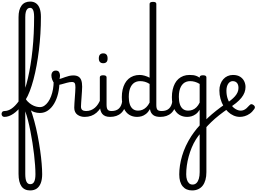

<svg xmlns="http://www.w3.org/2000/svg" viewBox="-114 -1477 3278 2454"><path d="M-57 17Q-76 17 -85 5.5Q-94 -6 -94 -20.5Q-94 -35 -85 -46.5Q-76 -58 -57 -58Q-34 -58 -11 -66Q12 -74 34 -89Q56 -104 77 -125.5Q98 -147 118 -173.5Q138 -200 156 -231Q181 -273 203 -336Q225 -399 243 -478Q261 -557 276 -648.5Q291 -740 301.5 -840.5Q312 -941 317 -1047.5Q322 -1154 322 -1261Q322 -1280 335 -1289.5Q348 -1299 365.5 -1299Q383 -1299 396 -1289.5Q409 -1280 409 -1261Q409 -1153 402.5 -1046Q396 -939 383.5 -836.5Q371 -734 353.5 -639Q336 -544 314 -461.5Q292 -379 266.5 -312Q241 -245 211 -198Q188 -161 163 -128Q138 -95 111.5 -68.5Q85 -42 57 -23Q29 -4 0.5 6.5Q-28 17 -57 17ZM271 957Q234 957 206 943.5Q178 930 160 904Q142 878 132.5 838.5Q123 799 123 746V-1258Q123 -1353 161 -1405Q199 -1457 272 -1457Q316 -1457 347 -1434.5Q378 -1412 393.5 -1368.5Q409 -1325 409 -1261Q409 -1242 396 -1233Q383 -1224 365.5 -1224Q348 -1224 335 -1233Q322 -1242 322 -1261Q322 -1300 316.5 -1325.5Q311 -1351 299.5 -1364Q288 -1377 272 -1377Q251 -1377 237 -1364Q223 -1351 216 -1324.5Q209 -1298 209 -1258V-223Q243 -171 271.5 -95Q300 -19 324.5 71Q349 161 367.5 256.5Q386 352 399 443.5Q412 535 418.5 613.5Q425 692 425 749Q425 817 407 863.5Q389 910 355 933.5Q321 957 271 957ZM272 877Q290 877 302.5 869Q315 861 323 845Q331 829 335 805Q339 781 339 749Q339 700 334.5 636Q330 572 321.5 498.5Q313 425 301 348.5Q289 272 274.5 198Q260 124 243.5 60Q227 -4 209 -54V746Q209 813 224.5 845Q240 877 272 877Z M396 -33Q359 -33 324 -44.5Q289 -56 253.5 -89Q218 -122 176 -185Q170 -194 173.5 -209.5Q177 -225 184 -236Q191 -247 193 -243Q214 -206 239.5 -180Q265 -154 292.5 -138Q320 -122 346.5 -115Q373 -108 396 -108Q426 -108 452.5 -125.5Q479 -143 501 -174Q523 -205 539 -247Q555 -289 563.5 -338Q572 -387 572 -440Q572 -455 583 -462Q594 -469 609 -468Q624 -467 635 -459Q646 -451 646 -436Q646 -355 628.5 -282Q611 -209 578 -153Q545 -97 499 -65Q453 -33 396 -33Z M966 17Q943 17 920 10.5Q897 4 877.5 -9.5Q858 -23 846.5 -45.5Q835 -68 835 -100Q835 -125 837.5 -159Q840 -193 842.5 -230.5Q845 -268 847.5 -302Q850 -336 850 -361Q850 -400 840.5 -414.5Q831 -429 805 -429Q777 -429 741 -419Q705 -409 671 -399.5Q637 -390 616 -390Q598 -390 581.5 -409.5Q565 -429 554 -457.5Q543 -486 543 -513Q543 -531 549.5 -545Q556 -559 568.5 -567Q581 -575 599 -575Q630 -575 641.5 -555Q653 -535 653 -510Q653 -499 651 -488Q649 -477 646 -469Q656 -469 674.5 -475.5Q693 -482 717 -491Q741 -500 768.5 -506.5Q796 -513 823 -513Q863 -513 888 -498Q913 -483 924.5 -451.5Q936 -420 936 -369Q936 -346 933.5 -310.5Q931 -275 928.5 -237Q926 -199 923.5 -166Q921 -133 921 -115Q921 -84 938 -71Q955 -58 985 -58Q999 -58 1006 -46.5Q1013 -35 1011.5 -20.5Q1010 -6 999 5.5Q988 17 966 17Z M968 17Q954 17 947.5 5.5Q941 -6 942.5 -20.5Q944 -35 955 -46.5Q966 -58 987 -58Q1020 -58 1048 -69Q1076 -80 1099 -100Q1122 -120 1139.5 -147Q1157 -174 1169 -205Q1175 -220 1186.5 -218.5Q1198 -217 1206.5 -207Q1215 -197 1212 -186Q1197 -138 1173.5 -100.5Q1150 -63 1119.5 -36.5Q1089 -10 1051 3.5Q1013 17 968 17Z M1293 17Q1259 17 1234 7.5Q1209 -2 1193 -21.5Q1177 -41 1169.5 -70.5Q1162 -100 1162 -140V-489Q1162 -502 1172.5 -508.5Q1183 -515 1204 -515Q1226 -515 1237 -508.5Q1248 -502 1248 -489V-140Q1248 -95 1261.5 -76.5Q1275 -58 1312 -58Q1326 -58 1333 -46.5Q1340 -35 1338.5 -20.5Q1337 -6 1326 5.5Q1315 17 1293 17ZM1206 -669Q1178 -669 1163.5 -684.5Q1149 -700 1149 -731Q1149 -763 1163.5 -779Q1178 -795 1206 -795Q1233 -795 1247 -779Q1261 -763 1261 -731Q1262 -700 1247.5 -684.5Q1233 -669 1206 -669Z M1293 17Q1279 17 1272.5 5.5Q1266 -6 1267.5 -20.5Q1269 -35 1280 -46.5Q1291 -58 1312 -58Q1342 -58 1365.5 -66Q1389 -74 1406 -90Q1423 -106 1433.5 -130Q1444 -154 1448 -186Q1450 -201 1463 -205.5Q1476 -210 1488.5 -205.5Q1501 -201 1499 -186Q1495 -133 1478 -94.5Q1461 -56 1434 -31.5Q1407 -7 1371.5 5Q1336 17 1293 17Z M1638 17Q1581 17 1537 -10.5Q1493 -38 1468 -94Q1443 -150 1443 -235Q1443 -287 1453 -331Q1463 -375 1482 -410Q1501 -445 1528.5 -469Q1556 -493 1592 -506Q1628 -519 1671 -519Q1701 -519 1734.5 -509.5Q1768 -500 1798 -484V-1427Q1798 -1440 1809 -1446.5Q1820 -1453 1842 -1453Q1864 -1453 1874 -1446.5Q1884 -1440 1884 -1427V-135Q1884 -90 1898.5 -74Q1913 -58 1953 -58Q1965 -58 1971 -46.5Q1977 -35 1975.5 -20.5Q1974 -6 1964 5.5Q1954 17 1934 17Q1906 17 1883.5 11.5Q1861 6 1845 -6Q1829 -18 1818.5 -35.5Q1808 -53 1804 -77L1803 -83Q1780 -43 1752 -21Q1724 1 1695 9Q1666 17 1638 17ZM1651 -63Q1680 -63 1706 -73.5Q1732 -84 1755.5 -106.5Q1779 -129 1798 -166V-404Q1767 -424 1737.5 -432Q1708 -440 1676 -440Q1650 -440 1627.5 -432Q1605 -424 1587.5 -408Q1570 -392 1557.5 -368Q1545 -344 1538.5 -312Q1532 -280 1532 -239Q1532 -184 1545 -144.5Q1558 -105 1584.5 -84Q1611 -63 1651 -63Z M1934 17Q1920 17 1913.5 5.5Q1907 -6 1908.5 -20.5Q1910 -35 1921 -46.5Q1932 -58 1953 -58Q1983 -58 2006.5 -66Q2030 -74 2047 -90Q2064 -106 2074.5 -130Q2085 -154 2089 -186Q2091 -201 2104 -205.5Q2117 -210 2129.5 -205.5Q2142 -201 2140 -186Q2136 -133 2119 -94.5Q2102 -56 2075 -31.5Q2048 -7 2012.5 5Q1977 17 1934 17Z M2341 957Q2264 957 2220.5 904.5Q2177 852 2177 752Q2177 698 2186 638Q2195 578 2213.5 515Q2232 452 2261.5 388.5Q2291 325 2331 263Q2346 241 2363.5 216.5Q2381 192 2400 169Q2419 146 2438 126V-74Q2415 -37 2387.5 -17.5Q2360 2 2332.5 9.5Q2305 17 2278 17Q2221 17 2177 -10.5Q2133 -38 2108 -94Q2083 -150 2083 -235Q2083 -287 2093 -331Q2103 -375 2121.5 -410Q2140 -445 2167.5 -469Q2195 -493 2230 -506Q2265 -519 2307 -519Q2335 -519 2355 -516.5Q2375 -514 2394.5 -507Q2414 -500 2438 -484V-489Q2438 -502 2448.5 -508.5Q2459 -515 2481 -515Q2502 -515 2513 -508.5Q2524 -502 2524 -489V723Q2524 778 2512 821.5Q2500 865 2477 895Q2454 925 2419.5 941Q2385 957 2341 957ZM2347 882Q2377 882 2397 862.5Q2417 843 2427.5 807.5Q2438 772 2438 723V239Q2428 251 2419 263Q2410 275 2403 286Q2396 297 2389 307Q2359 355 2336.5 409.5Q2314 464 2298 522Q2282 580 2274 638Q2266 696 2266 751Q2266 791 2275.5 820.5Q2285 850 2303 866Q2321 882 2347 882ZM2291 -63Q2320 -63 2346.5 -73Q2373 -83 2396.5 -106Q2420 -129 2438 -166V-404Q2407 -423 2377 -431.5Q2347 -440 2316 -440Q2290 -440 2267.5 -432Q2245 -424 2227.5 -408Q2210 -392 2197.5 -368Q2185 -344 2178.5 -312Q2172 -280 2172 -239Q2172 -184 2185 -144.5Q2198 -105 2224.5 -84Q2251 -63 2291 -63Z M2804 -90Q2745 -50 2688.5 -5.5Q2632 39 2585.5 84Q2539 129 2507 167Q2501 174 2492.5 168.5Q2484 163 2476.5 150.5Q2469 138 2467 125Q2465 112 2472 103Q2500 69 2545.5 26.5Q2591 -16 2649 -62Q2707 -108 2770 -151Q2778 -157 2788 -151Q2798 -145 2805 -133Q2812 -121 2812.5 -109Q2813 -97 2804 -90Z M2952 17Q2911 17 2872 0Q2833 -17 2800 -48Q2767 -79 2742.5 -121.5Q2718 -164 2704 -214.5Q2690 -265 2690 -321Q2690 -364 2703 -400.5Q2716 -437 2739 -463.5Q2762 -490 2794 -504.5Q2826 -519 2863 -519Q2920 -519 2955.5 -496Q2991 -473 3007.5 -438Q3024 -403 3024 -365Q3024 -329 3011 -294.5Q2998 -260 2971 -226.5Q2944 -193 2903.5 -160Q2863 -127 2809 -95L2772 -148Q2808 -174 2838 -198Q2868 -222 2889.5 -246.5Q2911 -271 2922.5 -297.5Q2934 -324 2934 -353Q2934 -396 2914 -418Q2894 -440 2860 -440Q2843 -440 2828.5 -431.5Q2814 -423 2803 -407Q2792 -391 2786 -368.5Q2780 -346 2780 -318Q2780 -260 2797 -213Q2814 -166 2841.5 -132.5Q2869 -99 2901 -81Q2933 -63 2963 -63Q2983 -63 3001 -70.5Q3019 -78 3036.5 -93Q3054 -108 3073 -130Q3087 -146 3100 -145.5Q3113 -145 3127 -134Q3141 -123 3143.5 -111Q3146 -99 3137 -85Q3111 -47 3079 -24.5Q3047 -2 3014 7.5Q2981 17 2952 17Z"/></svg>

Font: Playwrite ID
Style: Regular
Weight: 400
Designer: Veronika Burian, José Scaglione
Foundry: TypeTogether
Version: Version 1.002